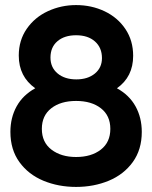

<svg xmlns="http://www.w3.org/2000/svg" viewBox="-20 -727 600 757"><path d="M21 -207Q21 -263 45.5 -307.5Q70 -352 119 -379Q54 -425 54 -508Q54 -568 85.5 -613.5Q117 -659 169 -683Q221 -707 280 -707Q341 -707 392.5 -682.5Q444 -658 474.5 -612.5Q505 -567 505 -507Q505 -424 441 -379Q490 -352 514.5 -307.5Q539 -263 539 -207Q539 -137 503.5 -88Q468 -39 409 -14.5Q350 10 280 10Q210 10 151 -14.5Q92 -39 56.5 -88Q21 -137 21 -207ZM415 -219Q415 -271 378 -300Q341 -329 280 -329Q219 -329 182 -300Q145 -271 145 -219Q145 -166 183 -137Q221 -108 280 -108Q340 -108 377.5 -137Q415 -166 415 -219ZM382 -498Q382 -539 354.5 -563.5Q327 -588 280 -588Q234 -588 206.5 -564.5Q179 -541 179 -500Q179 -461 207 -437.5Q235 -414 281 -414Q326 -414 354 -437Q382 -460 382 -498Z"/></svg>

Font: Hanken Grotesk
Style: Bold
Weight: 700
Designer: Alfredo Marco Pradil
Foundry: Hanken Design Co.
Version: Version 3.014